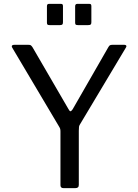

<svg xmlns="http://www.w3.org/2000/svg" viewBox="-20 -974 715 994"><path d="M624 -742Q631 -742 633.5 -738Q636 -734 632 -728L394 -330Q390 -324 389 -317.5Q388 -311 388 -297V-17Q388 -8 383.5 -4Q379 0 369 0H309Q293 0 293 -15V-293Q293 -302 291.5 -307Q290 -312 285 -320L44 -726Q41 -731 41 -734Q41 -742 55 -742H127Q136 -742 139.5 -739.5Q143 -737 148 -730L334 -410Q340 -398 345 -398Q349 -398 356 -408L541 -730Q545 -737 549 -739.5Q553 -742 562 -742ZM306 -859Q306 -850 302.5 -847Q299 -844 290 -844H237Q229 -844 226 -846.5Q223 -849 223 -857V-941Q223 -948 225.5 -951Q228 -954 234 -954H295Q301 -954 303.5 -951.5Q306 -949 306 -942ZM453 -859Q453 -850 449.5 -847Q446 -844 436 -844H384Q375 -844 372 -846.5Q369 -849 369 -857V-941Q369 -954 380 -954H442Q448 -954 450.5 -951.5Q453 -949 453 -942Z"/></svg>

Font: Libre Franklin
Style: Regular
Weight: 400
Designer: Pablo Impallari, Rodrigo Fuenzalida
Foundry: Impallari Type
Version: Version 1.001; ttfautohint (v1.4.1)